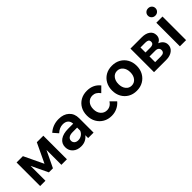

<svg xmlns="http://www.w3.org/2000/svg" viewBox="179 -1813 2897 2897"><g transform="rotate(-45 1628.0 -364.5)"><path d="M71 0V-503H206L355 -191L503 -503H642V0H524V-318L397 -53H310L184 -317V0Z M936 16Q853 16 802.5 -29.5Q752 -75 752 -148Q752 -225 813 -269Q874 -313 983 -313H1089Q1087 -363 1056 -390.5Q1025 -418 971 -418Q899 -418 837 -360L768 -439Q858 -519 983 -519Q1087 -519 1149 -462Q1211 -405 1211 -309V0H1095V-61Q1069 -25 1028 -4.5Q987 16 936 16ZM967 -81Q1009 -81 1041.5 -103.5Q1074 -126 1089 -163V-229H992Q941 -229 912 -209Q883 -189 883 -153Q883 -121 906 -101Q929 -81 967 -81Z M1715 -164 1797 -82Q1759 -36 1704 -10Q1649 16 1585 16Q1508 16 1448.5 -18.5Q1389 -53 1355 -113.5Q1321 -174 1321 -252Q1321 -331 1354.5 -391Q1388 -451 1447.5 -485Q1507 -519 1585 -519Q1719 -519 1797 -421L1714 -339Q1665 -409 1593 -409Q1534 -409 1496 -366Q1458 -323 1458 -252Q1458 -181 1496.5 -137.5Q1535 -94 1594 -94Q1668 -94 1715 -164Z M2120 16Q2042 16 1983 -18.5Q1924 -53 1890.5 -113.5Q1857 -174 1857 -252Q1857 -330 1890.5 -390.5Q1924 -451 1983 -485Q2042 -519 2120 -519Q2198 -519 2257.5 -485Q2317 -451 2351 -390.5Q2385 -330 2385 -252Q2385 -174 2351 -113.5Q2317 -53 2257.5 -18.5Q2198 16 2120 16ZM2120 -94Q2177 -94 2212.5 -138Q2248 -182 2248 -252Q2248 -321 2212.5 -365Q2177 -409 2120 -409Q2064 -409 2029 -365Q1994 -321 1994 -252Q1994 -182 2029 -138Q2064 -94 2120 -94Z M2501 0V-503H2744Q2825 -503 2874.5 -467Q2924 -431 2924 -368Q2924 -295 2855 -263Q2898 -247 2922.5 -215.5Q2947 -184 2947 -143Q2947 -79 2895.5 -39.5Q2844 0 2762 0ZM2725 -408H2620V-301H2725Q2758 -301 2777 -314Q2796 -327 2796 -355Q2796 -384 2778 -396Q2760 -408 2725 -408ZM2742 -216H2620V-95H2742Q2818 -95 2818 -155Q2818 -184 2799 -200Q2780 -216 2742 -216Z M3200 -667Q3200 -635 3177 -612Q3154 -589 3119 -589Q3084 -589 3061 -612Q3038 -635 3038 -667Q3038 -700 3061 -722.5Q3084 -745 3119 -745Q3154 -745 3177 -722.5Q3200 -700 3200 -667ZM3185 0H3053V-503H3185Z"/></g></svg>

Font: Wix Madefor Text
Style: Bold
Weight: 700
Designer: Dalton Maag Ltd
Foundry: Dalton Maag Ltd
Version: Version 3.100